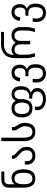

<svg xmlns="http://www.w3.org/2000/svg" viewBox="1491 -2239 976 3998"><g transform="rotate(-90 1979.0 -240.0)"><path d="M232 -700H396Q407 -700 407 -690L405 -647Q405 -638 395 -638H238Q196 -638 168.5 -614Q141 -590 141 -532V-428Q141 -426 143 -425Q145 -424 146 -427Q163 -458 198.5 -473Q234 -488 265 -488Q358 -488 405 -422Q452 -356 452 -240Q452 -123 405.5 -57.5Q359 8 260 8Q161 8 115.5 -57Q70 -122 70 -240V-532Q70 -622 116 -661Q162 -700 232 -700ZM258 -54Q324 -54 352 -101.5Q380 -149 380 -240Q380 -331 352.5 -378.5Q325 -426 261 -426Q195 -426 168.5 -376Q142 -326 142 -242Q142 -148 167 -101Q192 -54 258 -54Z M550 -172V-202Q550 -212 560 -212H612Q622 -212 622 -202V-169Q622 -111 653.5 -82.5Q685 -54 735 -54Q784 -54 816 -80Q848 -106 848 -163Q848 -214 834.5 -244Q821 -274 781 -311L741 -348Q712 -374 699 -389Q686 -404 678.5 -423Q671 -442 671 -470Q671 -480 681 -480H732Q742 -480 742 -470Q742 -446 748.5 -435Q755 -424 783 -398L826 -358Q878 -310 899 -270Q920 -230 920 -168Q920 -84 867.5 -38Q815 8 735 8Q651 8 600.5 -40.5Q550 -89 550 -172Z M1039 -240V-690Q1039 -700 1049 -700H1101Q1111 -700 1111 -690V-240Q1111 -155 1136 -104.5Q1161 -54 1230 -54Q1294 -54 1321.5 -95Q1349 -136 1349 -210V-216Q1349 -247 1339.5 -270Q1330 -293 1317 -314L1295 -349Q1279 -374 1271 -391.5Q1263 -409 1263 -433V-470Q1263 -480 1273 -480H1324Q1334 -480 1334 -470V-448Q1334 -419 1357 -384L1379 -350Q1399 -319 1409.5 -290.5Q1420 -262 1420 -215V-210Q1420 -115 1377 -53.5Q1334 8 1230 8Q1137 8 1088 -54.5Q1039 -117 1039 -240Z M1683 50Q1683 24 1687 8Q1689 0 1695 0H1751Q1760 0 1758 8Q1755 26 1755 50Q1755 103 1799 134.5Q1843 166 1917 166Q1989 166 2031 133Q2073 100 2073 48Q2073 -1 2040.5 -29Q2008 -57 1940 -57H1934Q1924 -57 1924 -67V-109Q1924 -119 1934 -119H1970Q2036 -119 2073 -161.5Q2110 -204 2110 -278V-296Q2110 -426 2015 -426Q1967 -426 1940.5 -394.5Q1914 -363 1914 -308V-270Q1914 -174 1867 -113Q1820 -52 1723 -52Q1626 -52 1579 -113Q1532 -174 1532 -270Q1532 -366 1579 -427Q1626 -488 1723 -488Q1830 -488 1879 -406Q1880 -405 1881.5 -405Q1883 -405 1884 -406Q1928 -488 2018 -488Q2094 -488 2138 -439.5Q2182 -391 2182 -300V-278Q2182 -196 2146 -152Q2110 -108 2056 -91Q2052 -90 2052 -87.5Q2052 -85 2056 -83Q2145 -41 2145 48Q2145 99 2118 140Q2091 181 2039.5 204.5Q1988 228 1917 228Q1839 228 1786.5 203Q1734 178 1708.5 137.5Q1683 97 1683 50ZM1723 -114Q1787 -114 1814.5 -157Q1842 -200 1842 -270Q1842 -340 1814.5 -383Q1787 -426 1723 -426Q1659 -426 1631.5 -383Q1604 -340 1604 -270Q1604 -200 1631.5 -157Q1659 -114 1723 -114Z M2259 30Q2259 -12 2266 -40Q2268 -48 2274 -48H2330Q2339 -48 2337 -40Q2331 -10 2331 30Q2331 88 2360.5 127Q2390 166 2450 166Q2519 166 2544 122.5Q2569 79 2569 10Q2569 -68 2539 -102.5Q2509 -137 2446 -137H2400Q2390 -137 2390 -147V-189Q2390 -199 2400 -199H2466Q2512 -199 2536 -225Q2560 -251 2560 -316Q2560 -368 2535 -397Q2510 -426 2463 -426Q2418 -426 2392 -397Q2366 -368 2357 -316Q2355 -305 2346 -307L2291 -314Q2281 -315 2282 -325Q2295 -400 2340.5 -444Q2386 -488 2463 -488Q2541 -488 2586 -442Q2631 -396 2631 -316Q2631 -253 2604 -218.5Q2577 -184 2543 -172Q2540 -171 2539.5 -168.5Q2539 -166 2543 -165Q2587 -146 2614 -106.5Q2641 -67 2641 10Q2641 117 2592 172.5Q2543 228 2450 228Q2382 228 2339.5 198.5Q2297 169 2278 124.5Q2259 80 2259 30Z M3093 -406Q3114 -444 3153.5 -466Q3193 -488 3240 -488Q3317 -488 3366 -439Q3415 -390 3415 -300V-209Q3415 -143 3408 -103Q3401 -63 3386 -10Q3384 -4 3382 -2Q3380 0 3375 0H3323Q3311 0 3314 -10Q3329 -63 3336 -103Q3343 -143 3343 -209V-296Q3343 -358 3315 -392Q3287 -426 3237 -426Q3188 -426 3157.5 -393.5Q3127 -361 3127 -308V-110Q3127 -100 3117 -100H3065Q3055 -100 3055 -110V-308Q3055 -361 3024 -393.5Q2993 -426 2944 -426Q2894 -426 2866.5 -392Q2839 -358 2839 -296V-209Q2839 -143 2846 -103Q2853 -63 2868 -10L2869 -7Q2869 0 2859 0H2807Q2802 0 2800 -2Q2798 -4 2796 -10Q2781 -63 2774 -103Q2767 -143 2767 -209V-404Q2767 -557 2845.5 -632.5Q2924 -708 3069 -708Q3100 -708 3136 -706L3187 -705Q3228 -705 3263.5 -706.5Q3299 -708 3305 -708Q3315 -708 3315 -697L3313 -655Q3313 -650 3310.5 -648.5Q3308 -647 3303 -646Q3280 -643 3183 -643Q3156 -643 3142 -644Q3102 -646 3045 -646Q2950 -646 2895 -595.5Q2840 -545 2833 -449V-446Q2833 -442 2835 -442Q2837 -442 2842 -447Q2885 -488 2941 -488Q2988 -488 3027.5 -466Q3067 -444 3088 -406Q3089 -405 3090.5 -405Q3092 -405 3093 -406Z M3520 30Q3520 -12 3527 -40Q3529 -48 3535 -48H3591Q3600 -48 3598 -40Q3592 -10 3592 30Q3592 88 3621.5 127Q3651 166 3711 166Q3780 166 3805 122.5Q3830 79 3830 10Q3830 -68 3800 -102.5Q3770 -137 3707 -137H3661Q3651 -137 3651 -147V-189Q3651 -199 3661 -199H3727Q3773 -199 3797 -225Q3821 -251 3821 -316Q3821 -368 3796 -397Q3771 -426 3724 -426Q3679 -426 3653 -397Q3627 -368 3618 -316Q3616 -305 3607 -307L3552 -314Q3542 -315 3543 -325Q3556 -400 3601.5 -444Q3647 -488 3724 -488Q3802 -488 3847 -442Q3892 -396 3892 -316Q3892 -253 3865 -218.5Q3838 -184 3804 -172Q3801 -171 3800.5 -168.5Q3800 -166 3804 -165Q3848 -146 3875 -106.5Q3902 -67 3902 10Q3902 117 3853 172.5Q3804 228 3711 228Q3643 228 3600.5 198.5Q3558 169 3539 124.5Q3520 80 3520 30Z"/></g></svg>

Font: Barlow GEO
Style: Regular
Weight: 400
Designer: Jeremy Tribby
Foundry: Tribby Type
Version: Version 1.408